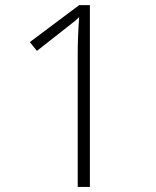

<svg xmlns="http://www.w3.org/2000/svg" viewBox="-20 -734 611 754"><path d="M333 0H285.2V-520Q285.2 -590.8 291 -667Q283.7 -659.7 275.9 -652.8Q268.1 -646 125 -534.2L97.2 -568.8L291 -713.9H333Z"/></svg>

Font: TypoPRO Open Sans
Style: Regular
Weight: 300
Foundry: Ascender Corporation
Version: Version 1.10